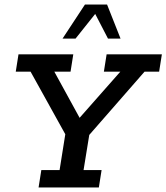

<svg xmlns="http://www.w3.org/2000/svg" viewBox="-20 -821 729 841"><path d="M149 0 161 -76H241L266 -233L114 -507H49L61 -583H301L289 -507H218L338 -288L312 -286L507 -507H435L447 -583H689L677 -507H613L371 -230L346 -76H425L413 0ZM254 -652 352 -801H449L508 -652H453L397 -760L311 -652Z"/></svg>

Font: Rokkitt Medium
Style: Italic
Weight: 500
Italic angle: -9°
Designer: Vernon Adams
Foundry: Vernon Adams
Version: Version 3.103